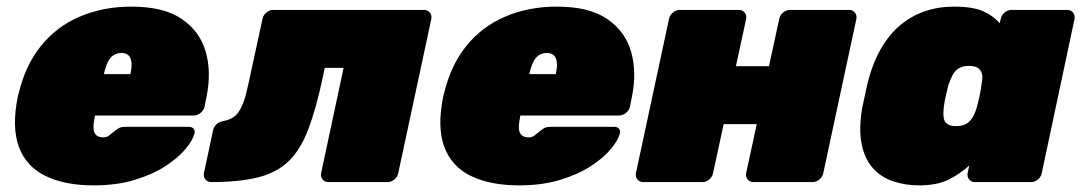

<svg xmlns="http://www.w3.org/2000/svg" viewBox="-20 -550 3269 580"><path d="M263 10Q176 10 117.5 -18.5Q59 -47 37 -106.5Q15 -166 34 -259Q35 -261 35 -263Q35 -265 36 -266Q56 -352 103.5 -411Q151 -470 221.5 -500Q292 -530 377 -530Q475 -530 529.5 -492.5Q584 -455 601.5 -393.5Q619 -332 604 -258L598 -228Q596 -217 586 -209Q576 -201 565 -201H267Q267 -200 266.5 -199Q266 -198 266 -196Q262 -176 262.5 -162.5Q263 -149 270.5 -142Q278 -135 292 -135Q298 -135 303 -137Q308 -139 313 -143.5Q318 -148 325 -153Q336 -162 342.5 -164.5Q349 -167 361 -167H550Q560 -167 565 -161Q570 -155 567 -145Q562 -126 540 -99.5Q518 -73 479.5 -48Q441 -23 386.5 -6.5Q332 10 263 10ZM294 -326H374V-327Q379 -349 377 -363Q375 -377 367.5 -383.5Q360 -390 347 -390Q334 -390 323.5 -383.5Q313 -377 306 -363Q299 -349 294 -327Z M618 0Q607 0 600.5 -8Q594 -16 596 -27L624 -158Q630 -180 657 -185Q685 -190 699.5 -210Q714 -230 722.5 -263.5Q731 -297 740 -341L773 -493Q775 -504 784.5 -512Q794 -520 805 -520H1261Q1272 -520 1278.5 -512Q1285 -504 1283 -493L1183 -27Q1181 -16 1171.5 -8Q1162 0 1151 0H972Q961 0 954.5 -8Q948 -16 950 -27L1018 -345H961L955 -316Q935 -222 911.5 -160Q888 -98 852.5 -63.5Q817 -29 760.5 -14.5Q704 0 618 0Z M1548 10Q1461 10 1402.5 -18.5Q1344 -47 1322 -106.5Q1300 -166 1319 -259Q1320 -261 1320 -263Q1320 -265 1321 -266Q1341 -352 1388.5 -411Q1436 -470 1506.5 -500Q1577 -530 1662 -530Q1760 -530 1814.5 -492.5Q1869 -455 1886.5 -393.5Q1904 -332 1889 -258L1883 -228Q1881 -217 1871 -209Q1861 -201 1850 -201H1552Q1552 -200 1551.5 -199Q1551 -198 1551 -196Q1547 -176 1547.5 -162.5Q1548 -149 1555.5 -142Q1563 -135 1577 -135Q1583 -135 1588 -137Q1593 -139 1598 -143.5Q1603 -148 1610 -153Q1621 -162 1627.5 -164.5Q1634 -167 1646 -167H1835Q1845 -167 1850 -161Q1855 -155 1852 -145Q1847 -126 1825 -99.5Q1803 -73 1764.5 -48Q1726 -23 1671.5 -6.5Q1617 10 1548 10ZM1579 -326H1659V-327Q1664 -349 1662 -363Q1660 -377 1652.5 -383.5Q1645 -390 1632 -390Q1619 -390 1608.5 -383.5Q1598 -377 1591 -363Q1584 -349 1579 -327Z M1923 0Q1912 0 1905.5 -8Q1899 -16 1901 -27L2001 -493Q2003 -504 2012.5 -512Q2022 -520 2033 -520H2212Q2223 -520 2229.5 -512Q2236 -504 2234 -493L2203 -350H2303L2334 -493Q2336 -504 2345.5 -512Q2355 -520 2366 -520H2545Q2556 -520 2562.5 -512Q2569 -504 2567 -493L2467 -27Q2465 -16 2455.5 -8Q2446 0 2435 0H2256Q2245 0 2238.5 -8Q2232 -16 2234 -27L2266 -175H2166L2134 -27Q2132 -16 2122.5 -8Q2113 0 2102 0Z M2757 10Q2714 10 2677.5 -2.5Q2641 -15 2616.5 -42.5Q2592 -70 2583 -114Q2574 -158 2584 -221Q2589 -244 2592.5 -261Q2596 -278 2601 -300Q2616 -359 2641 -402.5Q2666 -446 2699.5 -474Q2733 -502 2774 -516Q2815 -530 2862 -530Q2919 -530 2950 -516Q2981 -502 3000 -480L3003 -493Q3005 -504 3014.5 -512Q3024 -520 3035 -520H3204Q3215 -520 3221.5 -512Q3228 -504 3226 -493L3127 -27Q3125 -16 3115.5 -8Q3106 0 3095 0H2925Q2914 0 2907.5 -8Q2901 -16 2903 -27L2908 -50Q2878 -23 2843.5 -6.5Q2809 10 2757 10ZM2868 -169Q2887 -169 2899 -176Q2911 -183 2918.5 -196Q2926 -209 2931 -227Q2937 -250 2940 -264.5Q2943 -279 2946 -301Q2949 -317 2946 -328Q2943 -339 2933.5 -345Q2924 -351 2907 -351Q2889 -351 2877 -344Q2865 -337 2858 -324Q2851 -311 2845 -293Q2841 -278 2837 -260Q2833 -242 2831 -227Q2829 -209 2830.5 -196Q2832 -183 2841 -176Q2850 -169 2868 -169Z"/></svg>

Font: Rubik Black
Style: Italic
Weight: 900
Italic angle: -12°
Designer: Hubert and Fischer
Foundry: Hubert and Fischer
Version: Version 2.300;gftools[0.9.30]